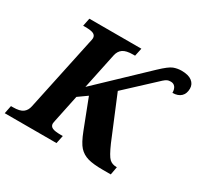

<svg xmlns="http://www.w3.org/2000/svg" viewBox="-173 -912 1152 1104"><g transform="rotate(30 403.0 -360.0)"><path d="M-12.2 -53.2H1Q46.4 -53.2 66.7 -68.4Q86.9 -83.5 92.8 -112.8L194.8 -592.8Q201.2 -618.7 201.2 -627Q201.2 -644 186.3 -652.6Q171.4 -661.1 128.9 -661.1H116.2L127 -713.9H472.2L460.9 -661.1H448.2Q402.3 -661.1 380.9 -646Q359.4 -630.9 353 -600.1L303.2 -362.8L607.9 -652.8Q658.7 -701.2 683.8 -710.7Q709 -720.2 736.8 -720.2Q782.2 -720.2 805.7 -702.1Q829.1 -684.1 829.1 -654.8Q829.1 -621.1 809.8 -602.5Q790.5 -584 753.9 -583Q753.9 -607.4 743.4 -621.1Q732.9 -634.8 713.9 -634.8Q699.2 -634.8 690.4 -630.6Q681.6 -626.5 668.9 -615.2L476.1 -436L592.8 -154.8Q622.6 -86.9 640.9 -70.1Q659.2 -53.2 688 -53.2H690.9L681.2 0H628.9Q564 0 528.6 -10.3Q493.2 -20.5 469.2 -46.4Q445.3 -72.3 419.9 -138.2L346.2 -329.1L287.1 -287.1L250 -109.9Q249 -104.5 247.6 -97.7Q246.1 -90.8 246.1 -86.9Q246.1 -69.3 262 -61.3Q277.8 -53.2 318.8 -53.2H332L320.8 0H-22.9Z"/></g></svg>

Font: Droid Serif
Style: Bold Italic
Weight: 700
Italic angle: -12°
Designer: Monotype Design team
Foundry: Monotype Imaging Inc.
Version: Version 1.03